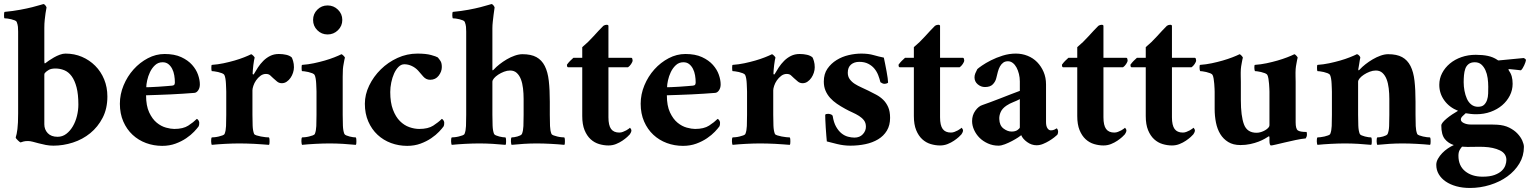

<svg xmlns="http://www.w3.org/2000/svg" viewBox="-22 -715 7602 953"><path d="M253 -375Q232 -375 220 -368Q208 -361 201 -353Q198 -350 198 -344V-98Q198 -72 215 -54Q232 -36 264 -36Q288 -36 307 -50.5Q326 -65 339.5 -88Q353 -111 360 -139.5Q367 -168 367 -196Q367 -247 358 -281.5Q349 -316 333.5 -337Q318 -358 297 -366.5Q276 -375 253 -375ZM303 -449Q347 -449 384.5 -433Q422 -417 450.5 -388.5Q479 -360 495 -321Q511 -282 511 -236Q511 -176 487.5 -130.5Q464 -85 426 -54Q388 -23 340 -7.5Q292 8 243 8Q224 8 205.5 4.5Q187 1 170.5 -3.5Q154 -8 140.5 -11.5Q127 -15 117 -15Q103 -15 94 -12.5Q85 -10 80 -8Q79 -8 75 -11Q71 -14 67 -18Q63 -22 59.5 -26Q56 -30 56 -33Q61 -47 64.5 -74.5Q68 -102 68 -152V-558Q68 -571 67 -582Q66 -593 61 -606Q59 -611 51 -614Q43 -617 33.5 -619.5Q24 -622 15 -623Q6 -624 1 -624Q-1 -624 -1.5 -628.5Q-2 -633 -2 -638.5Q-2 -644 -1.5 -649.5Q-1 -655 1 -656Q43 -660 78 -666.5Q113 -673 138.5 -679.5Q164 -686 178.5 -690.5Q193 -695 194 -695Q199 -694 203.5 -688Q208 -682 209 -678Q206 -665 204 -649Q202 -635 200 -616.5Q198 -598 198 -577V-415Q198 -411 198.5 -404.5Q199 -398 204 -402Q210 -407 221 -414.5Q232 -422 246 -430Q260 -438 275 -443.5Q290 -449 303 -449Z M785 -406Q763 -406 747.5 -391.5Q732 -377 722.5 -357Q713 -337 708.5 -316Q704 -295 704 -282Q707 -282 724.5 -282.5Q742 -283 763 -284.5Q784 -286 804 -287.5Q824 -289 833 -290Q842 -291 844 -296Q846 -301 846 -306Q846 -323 843 -341Q840 -359 832.5 -373.5Q825 -388 813.5 -397Q802 -406 785 -406ZM795 -447Q844 -447 877.5 -431.5Q911 -416 931.5 -393Q952 -370 961 -344Q970 -318 970 -296Q970 -279 962 -267Q954 -255 943 -254Q918 -252 887.5 -250Q857 -248 825.5 -246.5Q794 -245 762.5 -244Q731 -243 703 -242Q703 -190 718.5 -157Q734 -124 756 -106Q778 -88 802 -81.5Q826 -75 843 -75Q887 -75 912.5 -91.5Q938 -108 955 -125Q960 -123 963.5 -117Q967 -111 967 -106Q967 -93 964 -88Q957 -78 941.5 -61.5Q926 -45 902.5 -29Q879 -13 849 -2Q819 9 783 9Q741 9 703 -5Q665 -19 636 -46Q607 -73 590 -112Q573 -151 573 -200Q573 -247 591.5 -291.5Q610 -336 641 -370.5Q672 -405 712 -426Q752 -447 795 -447Z M1362 -447Q1382 -447 1399 -443Q1416 -439 1426 -430Q1429 -425 1433 -411.5Q1437 -398 1437 -381Q1437 -368 1432.5 -354Q1428 -340 1420 -328.5Q1412 -317 1401 -309.5Q1390 -302 1377 -302Q1363 -302 1353 -310.5Q1343 -319 1334 -327Q1326 -335 1318.5 -341.5Q1311 -348 1298 -348Q1283 -348 1270.5 -338.5Q1258 -329 1249 -316Q1240 -303 1235.5 -289Q1231 -275 1231 -267V-145Q1231 -117 1232 -91.5Q1233 -66 1239 -51Q1241 -46 1251 -43Q1261 -40 1273 -37.5Q1285 -35 1296.5 -34Q1308 -33 1313 -33Q1315 -30 1315.5 -25Q1316 -20 1316 -14Q1316 -8 1315.5 -3Q1315 2 1313 4Q1298 3 1279.5 1.5Q1261 0 1241 -1Q1221 -2 1201.5 -2.5Q1182 -3 1166 -3Q1134 -3 1096 -1Q1058 1 1029 4Q1028 2 1027 -3Q1026 -8 1026 -14Q1026 -20 1026.5 -25Q1027 -30 1029 -33Q1034 -33 1044 -34Q1054 -35 1064 -37.5Q1074 -40 1082.5 -43Q1091 -46 1093 -51Q1099 -66 1100 -89.5Q1101 -113 1101 -145V-260Q1101 -264 1100.5 -275Q1100 -286 1099.5 -299Q1099 -312 1097 -324Q1095 -336 1092 -342Q1089 -348 1080 -351.5Q1071 -355 1060.5 -357.5Q1050 -360 1041 -361Q1032 -362 1029 -362Q1028 -363 1027.5 -368Q1027 -373 1027 -378.5Q1027 -384 1027.5 -388.5Q1028 -393 1030 -393Q1059 -395 1087.5 -401Q1116 -407 1142 -414.5Q1168 -422 1189.5 -430.5Q1211 -439 1225 -446Q1230 -444 1236 -437.5Q1242 -431 1242 -429Q1241 -426 1239 -415.5Q1237 -405 1235.5 -392Q1234 -379 1233 -367Q1232 -355 1232 -350Q1232 -346 1234.5 -345.5Q1237 -345 1238 -347Q1247 -363 1258.5 -380.5Q1270 -398 1285 -413Q1300 -428 1319 -437.5Q1338 -447 1362 -447Z M1532 -616Q1532 -646 1553 -667Q1574 -688 1604 -688Q1634 -688 1655.5 -667Q1677 -646 1677 -616Q1677 -586 1655.5 -565Q1634 -544 1604 -544Q1574 -544 1553 -565Q1532 -586 1532 -616ZM1679 -145Q1679 -117 1680 -91.5Q1681 -66 1687 -51Q1689 -46 1696.5 -43Q1704 -40 1713 -37.5Q1722 -35 1730.5 -34Q1739 -33 1744 -33Q1746 -30 1746.5 -25Q1747 -20 1747 -14Q1747 -8 1746.5 -3Q1746 2 1744 4Q1715 1 1680.5 -1Q1646 -3 1614 -3Q1582 -3 1544 -1Q1506 1 1477 4Q1476 2 1475 -3Q1474 -8 1474 -14Q1474 -20 1474.5 -25Q1475 -30 1477 -33Q1482 -33 1492 -34Q1502 -35 1512 -37.5Q1522 -40 1530.5 -43Q1539 -46 1541 -51Q1547 -66 1548 -89.5Q1549 -113 1549 -145V-260Q1549 -264 1548.5 -275Q1548 -286 1547.5 -299Q1547 -312 1545 -324Q1543 -336 1540 -342Q1537 -348 1528 -351.5Q1519 -355 1508.5 -357.5Q1498 -360 1489 -361Q1480 -362 1477 -362Q1476 -363 1475.5 -368Q1475 -373 1475 -378.5Q1475 -384 1475.5 -388.5Q1476 -393 1478 -393Q1507 -395 1535.5 -401Q1564 -407 1590 -414.5Q1616 -422 1637.5 -430.5Q1659 -439 1673 -446Q1678 -444 1684 -437.5Q1690 -431 1690 -429Q1689 -426 1687.5 -418.5Q1686 -411 1684.5 -402.5Q1683 -394 1681.5 -385.5Q1680 -377 1680 -372Q1679 -355 1679 -334.5Q1679 -314 1679 -309Z M2171 -382Q2171 -360 2155.5 -339.5Q2140 -319 2113 -319Q2093 -319 2079 -335Q2065 -351 2053 -365Q2040 -379 2022 -387.5Q2004 -396 1985 -396Q1969 -396 1956 -383Q1943 -370 1934 -350Q1925 -330 1920 -305.5Q1915 -281 1915 -258Q1915 -206 1928.5 -170.5Q1942 -135 1963 -114Q1984 -93 2009.5 -84Q2035 -75 2059 -75Q2103 -75 2128.5 -91.5Q2154 -108 2171 -125Q2176 -123 2179.5 -117Q2183 -111 2183 -106Q2183 -93 2180 -88Q2173 -78 2157.5 -61.5Q2142 -45 2118.5 -29Q2095 -13 2065 -2Q2035 9 1999 9Q1957 9 1919 -5Q1881 -19 1852 -46Q1823 -73 1806 -112Q1789 -151 1789 -200Q1789 -246 1810.5 -290.5Q1832 -335 1868 -370.5Q1904 -406 1951 -427.5Q1998 -449 2050 -449Q2092 -449 2117.5 -442Q2143 -435 2151 -430Q2158 -422 2164.5 -412Q2171 -402 2171 -382Z M2571 -446Q2614 -446 2640.5 -431.5Q2667 -417 2682 -387.5Q2697 -358 2702 -313.5Q2707 -269 2707 -210V-145Q2707 -113 2708 -89.5Q2709 -66 2715 -51Q2717 -46 2725.5 -43Q2734 -40 2744 -37.5Q2754 -35 2764 -34Q2774 -33 2779 -33Q2781 -30 2781.5 -25Q2782 -20 2782 -14Q2782 -8 2781.5 -3Q2781 2 2779 4Q2750 1 2712 -1Q2674 -3 2642 -3Q2610 -3 2578 -1Q2546 1 2517 4Q2516 2 2515 -3Q2514 -8 2514 -14Q2514 -20 2514.5 -25Q2515 -30 2517 -33Q2522 -33 2530 -34Q2538 -35 2546 -37.5Q2554 -40 2560.5 -43Q2567 -46 2569 -51Q2575 -66 2576 -89.5Q2577 -113 2577 -145V-224Q2577 -251 2574 -276.5Q2571 -302 2563.5 -321.5Q2556 -341 2543 -353Q2530 -365 2510 -365Q2495 -365 2479.5 -359Q2464 -353 2451 -344.5Q2438 -336 2430 -326.5Q2422 -317 2422 -309V-145Q2422 -117 2423 -91.5Q2424 -66 2430 -51Q2432 -46 2439.5 -43Q2447 -40 2456 -37.5Q2465 -35 2473.5 -34Q2482 -33 2487 -33Q2489 -30 2489.5 -25Q2490 -20 2490 -14Q2490 -8 2489.5 -3Q2489 2 2487 4Q2458 1 2423.5 -1Q2389 -3 2357 -3Q2325 -3 2287 -1Q2249 1 2220 4Q2219 2 2218 -3Q2217 -8 2217 -14Q2217 -20 2217.5 -25Q2218 -30 2220 -33Q2225 -33 2235 -34Q2245 -35 2255 -37.5Q2265 -40 2273.5 -43Q2282 -46 2284 -51Q2290 -66 2291 -89.5Q2292 -113 2292 -145V-558Q2292 -571 2291 -582Q2290 -593 2285 -606Q2283 -611 2275.5 -614Q2268 -617 2258.5 -619.5Q2249 -622 2240 -623Q2231 -624 2226 -624Q2225 -624 2224 -628.5Q2223 -633 2223 -638.5Q2223 -644 2223.5 -649.5Q2224 -655 2226 -656Q2268 -660 2303 -666.5Q2338 -673 2363 -679.5Q2388 -686 2402.5 -690.5Q2417 -695 2418 -695Q2423 -694 2427.5 -688Q2432 -682 2433 -678Q2430 -660 2428 -642Q2426 -626 2424 -608Q2422 -590 2422 -575V-372Q2422 -367 2423 -366Q2425 -366 2426.5 -367.5Q2428 -369 2430 -371Q2441 -383 2457.5 -396Q2474 -409 2493.5 -420.5Q2513 -432 2533.5 -439Q2554 -446 2571 -446Z M3112 -428Q3115 -428 3116.5 -423.5Q3118 -419 3118 -415Q3118 -408 3110.5 -397Q3103 -386 3095 -381H2998V-133Q2998 -93 3011 -75Q3024 -57 3052 -57Q3061 -57 3070 -60.5Q3079 -64 3086.5 -68Q3094 -72 3099 -76Q3104 -80 3105 -81Q3107 -79 3109.5 -75Q3112 -71 3112 -67Q3112 -63 3109 -56.5Q3106 -50 3104 -48Q3101 -44 3091 -35Q3081 -26 3067 -16.5Q3053 -7 3035.5 0Q3018 7 2998 7Q2975 7 2951.5 0Q2928 -7 2909.5 -24Q2891 -41 2879.5 -69Q2868 -97 2868 -139V-381H2797Q2793 -383 2792.5 -387Q2792 -391 2792 -394Q2800 -405 2807.5 -412.5Q2815 -420 2824 -428H2868V-481Q2897 -505 2923.5 -534.5Q2950 -564 2973 -587Q2981 -592 2989 -592Q2997 -592 2998 -587V-428Z M3370 -406Q3348 -406 3332.5 -391.5Q3317 -377 3307.5 -357Q3298 -337 3293.5 -316Q3289 -295 3289 -282Q3292 -282 3309.5 -282.5Q3327 -283 3348 -284.5Q3369 -286 3389 -287.5Q3409 -289 3418 -290Q3427 -291 3429 -296Q3431 -301 3431 -306Q3431 -323 3428 -341Q3425 -359 3417.5 -373.5Q3410 -388 3398.5 -397Q3387 -406 3370 -406ZM3380 -447Q3429 -447 3462.5 -431.5Q3496 -416 3516.5 -393Q3537 -370 3546 -344Q3555 -318 3555 -296Q3555 -279 3547 -267Q3539 -255 3528 -254Q3503 -252 3472.5 -250Q3442 -248 3410.5 -246.5Q3379 -245 3347.5 -244Q3316 -243 3288 -242Q3288 -190 3303.5 -157Q3319 -124 3341 -106Q3363 -88 3387 -81.5Q3411 -75 3428 -75Q3472 -75 3497.5 -91.5Q3523 -108 3540 -125Q3545 -123 3548.5 -117Q3552 -111 3552 -106Q3552 -93 3549 -88Q3542 -78 3526.5 -61.5Q3511 -45 3487.5 -29Q3464 -13 3434 -2Q3404 9 3368 9Q3326 9 3288 -5Q3250 -19 3221 -46Q3192 -73 3175 -112Q3158 -151 3158 -200Q3158 -247 3176.5 -291.5Q3195 -336 3226 -370.5Q3257 -405 3297 -426Q3337 -447 3380 -447Z M3947 -447Q3967 -447 3984 -443Q4001 -439 4011 -430Q4014 -425 4018 -411.5Q4022 -398 4022 -381Q4022 -368 4017.5 -354Q4013 -340 4005 -328.5Q3997 -317 3986 -309.5Q3975 -302 3962 -302Q3948 -302 3938 -310.5Q3928 -319 3919 -327Q3911 -335 3903.5 -341.5Q3896 -348 3883 -348Q3868 -348 3855.5 -338.5Q3843 -329 3834 -316Q3825 -303 3820.5 -289Q3816 -275 3816 -267V-145Q3816 -117 3817 -91.5Q3818 -66 3824 -51Q3826 -46 3836 -43Q3846 -40 3858 -37.5Q3870 -35 3881.5 -34Q3893 -33 3898 -33Q3900 -30 3900.5 -25Q3901 -20 3901 -14Q3901 -8 3900.5 -3Q3900 2 3898 4Q3883 3 3864.5 1.5Q3846 0 3826 -1Q3806 -2 3786.5 -2.5Q3767 -3 3751 -3Q3719 -3 3681 -1Q3643 1 3614 4Q3613 2 3612 -3Q3611 -8 3611 -14Q3611 -20 3611.5 -25Q3612 -30 3614 -33Q3619 -33 3629 -34Q3639 -35 3649 -37.5Q3659 -40 3667.5 -43Q3676 -46 3678 -51Q3684 -66 3685 -89.5Q3686 -113 3686 -145V-260Q3686 -264 3685.5 -275Q3685 -286 3684.5 -299Q3684 -312 3682 -324Q3680 -336 3677 -342Q3674 -348 3665 -351.5Q3656 -355 3645.5 -357.5Q3635 -360 3626 -361Q3617 -362 3614 -362Q3613 -363 3612.5 -368Q3612 -373 3612 -378.5Q3612 -384 3612.5 -388.5Q3613 -393 3615 -393Q3644 -395 3672.5 -401Q3701 -407 3727 -414.5Q3753 -422 3774.5 -430.5Q3796 -439 3810 -446Q3815 -444 3821 -437.5Q3827 -431 3827 -429Q3826 -426 3824 -415.5Q3822 -405 3820.5 -392Q3819 -379 3818 -367Q3817 -355 3817 -350Q3817 -346 3819.5 -345.5Q3822 -345 3823 -347Q3832 -363 3843.5 -380.5Q3855 -398 3870 -413Q3885 -428 3904 -437.5Q3923 -447 3947 -447Z M4253 -449Q4288 -449 4314 -441.5Q4340 -434 4365 -429Q4368 -416 4371.5 -397.5Q4375 -379 4378.5 -361Q4382 -343 4384 -327.5Q4386 -312 4386 -306Q4386 -303 4379.5 -301Q4373 -299 4368 -299Q4362 -299 4357.5 -301.5Q4353 -304 4348 -307Q4344 -324 4337 -342Q4330 -360 4318 -374.5Q4306 -389 4287.5 -398.5Q4269 -408 4243 -408Q4218 -408 4202 -394.5Q4186 -381 4186 -354Q4186 -335 4196 -321.5Q4206 -308 4221 -298.5Q4236 -289 4254 -281Q4272 -273 4288 -265Q4308 -255 4327 -245Q4346 -235 4361.5 -220Q4377 -205 4386.5 -183.5Q4396 -162 4396 -130Q4396 -93 4380 -66.5Q4364 -40 4336.5 -23.5Q4309 -7 4273.5 0.5Q4238 8 4199 8Q4166 8 4133.5 0Q4101 -8 4082 -13Q4081 -22 4079.5 -41.5Q4078 -61 4076.5 -82.5Q4075 -104 4074.5 -121.5Q4074 -139 4074 -143Q4074 -148 4079.5 -149Q4085 -150 4089 -150Q4094 -150 4101.5 -147.5Q4109 -145 4111 -140Q4116 -107 4128 -86Q4140 -65 4155 -53Q4170 -41 4187 -36.5Q4204 -32 4219 -32Q4245 -32 4260.5 -48.5Q4276 -65 4276 -86Q4276 -105 4266.5 -117.5Q4257 -130 4242 -139.5Q4227 -149 4209 -157Q4191 -165 4173 -175Q4151 -187 4132 -200Q4113 -213 4098.5 -229Q4084 -245 4075.5 -265Q4067 -285 4067 -310Q4067 -348 4085 -374Q4103 -400 4130.5 -417Q4158 -434 4190.5 -441.5Q4223 -449 4253 -449Z M4758 -428Q4761 -428 4762.5 -423.5Q4764 -419 4764 -415Q4764 -408 4756.5 -397Q4749 -386 4741 -381H4644V-133Q4644 -93 4657 -75Q4670 -57 4698 -57Q4707 -57 4716 -60.5Q4725 -64 4732.5 -68Q4740 -72 4745 -76Q4750 -80 4751 -81Q4753 -79 4755.5 -75Q4758 -71 4758 -67Q4758 -63 4755 -56.5Q4752 -50 4750 -48Q4747 -44 4737 -35Q4727 -26 4713 -16.5Q4699 -7 4681.5 0Q4664 7 4644 7Q4621 7 4597.5 0Q4574 -7 4555.5 -24Q4537 -41 4525.5 -69Q4514 -97 4514 -139V-381H4443Q4439 -383 4438.5 -387Q4438 -391 4438 -394Q4446 -405 4453.5 -412.5Q4461 -420 4470 -428H4514V-481Q4543 -505 4569.5 -534.5Q4596 -564 4619 -587Q4627 -592 4635 -592Q4643 -592 4644 -587V-428Z M4999 -62Q5018 -62 5029 -70Q5040 -78 5040 -83V-223Q5025 -215 5007 -208Q4989 -201 4974 -191Q4953 -177 4945 -159Q4937 -141 4938 -124Q4939 -92 4959 -77Q4979 -62 4999 -62ZM4934 8Q4906 8 4881.5 -3Q4857 -14 4840 -31Q4823 -48 4813 -70Q4803 -92 4803 -114Q4803 -143 4819 -165.5Q4835 -188 4855 -194Q4869 -199 4892.5 -207.5Q4916 -216 4942.5 -226.5Q4969 -237 4995 -247Q5021 -257 5040 -264V-311Q5040 -330 5035.5 -348Q5031 -366 5023.5 -380Q5016 -394 5005 -402.5Q4994 -411 4981 -411Q4967 -411 4957.5 -404Q4948 -397 4941.5 -385.5Q4935 -374 4931 -359Q4927 -344 4923 -327Q4919 -310 4906 -296.5Q4893 -283 4867 -283Q4847 -283 4831 -296.5Q4815 -310 4815 -331Q4815 -341 4819 -351Q4823 -361 4829 -372Q4834 -377 4852 -389.5Q4870 -402 4896.5 -415.5Q4923 -429 4955 -439Q4987 -449 5020 -449Q5051 -449 5078.5 -438Q5106 -427 5126 -406.5Q5146 -386 5158 -358Q5170 -330 5170 -296V-109Q5170 -89 5177 -78.5Q5184 -68 5194 -68Q5205 -68 5212.5 -72Q5220 -76 5223 -78Q5226 -76 5228 -71Q5230 -66 5230 -61Q5230 -53 5226 -46Q5221 -41 5210 -32.5Q5199 -24 5185 -15.5Q5171 -7 5155 -0.5Q5139 6 5123 6Q5098 6 5076 -10Q5054 -26 5047 -44Q5044 -41 5031 -32.5Q5018 -24 5001 -15Q4984 -6 4966 1Q4948 8 4934 8Z M5569 -428Q5572 -428 5573.5 -423.5Q5575 -419 5575 -415Q5575 -408 5567.5 -397Q5560 -386 5552 -381H5455V-133Q5455 -93 5468 -75Q5481 -57 5509 -57Q5518 -57 5527 -60.5Q5536 -64 5543.5 -68Q5551 -72 5556 -76Q5561 -80 5562 -81Q5564 -79 5566.5 -75Q5569 -71 5569 -67Q5569 -63 5566 -56.5Q5563 -50 5561 -48Q5558 -44 5548 -35Q5538 -26 5524 -16.5Q5510 -7 5492.5 0Q5475 7 5455 7Q5432 7 5408.5 0Q5385 -7 5366.5 -24Q5348 -41 5336.5 -69Q5325 -97 5325 -139V-381H5254Q5250 -383 5249.5 -387Q5249 -391 5249 -394Q5257 -405 5264.5 -412.5Q5272 -420 5281 -428H5325V-481Q5354 -505 5380.5 -534.5Q5407 -564 5430 -587Q5438 -592 5446 -592Q5454 -592 5455 -587V-428Z M5909 -428Q5912 -428 5913.5 -423.5Q5915 -419 5915 -415Q5915 -408 5907.5 -397Q5900 -386 5892 -381H5795V-133Q5795 -93 5808 -75Q5821 -57 5849 -57Q5858 -57 5867 -60.5Q5876 -64 5883.5 -68Q5891 -72 5896 -76Q5901 -80 5902 -81Q5904 -79 5906.5 -75Q5909 -71 5909 -67Q5909 -63 5906 -56.5Q5903 -50 5901 -48Q5898 -44 5888 -35Q5878 -26 5864 -16.5Q5850 -7 5832.5 0Q5815 7 5795 7Q5772 7 5748.5 0Q5725 -7 5706.5 -24Q5688 -41 5676.5 -69Q5665 -97 5665 -139V-381H5594Q5590 -383 5589.5 -387Q5589 -391 5589 -394Q5597 -405 5604.5 -412.5Q5612 -420 5621 -428H5665V-481Q5694 -505 5720.5 -534.5Q5747 -564 5770 -587Q5778 -592 5786 -592Q5794 -592 5795 -587V-428Z M6279 -260Q6279 -264 6278.5 -275Q6278 -286 6277 -299Q6276 -312 6274 -324Q6272 -336 6269 -342Q6266 -348 6257 -351.5Q6248 -355 6237.5 -357.5Q6227 -360 6218.5 -361Q6210 -362 6207 -362Q6206 -363 6205 -368Q6204 -373 6204 -378.5Q6204 -384 6204.5 -388.5Q6205 -393 6207 -393Q6236 -395 6264.5 -401Q6293 -407 6319 -414.5Q6345 -422 6367 -430.5Q6389 -439 6403 -446Q6408 -444 6413.5 -437.5Q6419 -431 6419 -429Q6418 -426 6416.5 -418.5Q6415 -411 6413.5 -402.5Q6412 -394 6410.5 -385.5Q6409 -377 6409 -372Q6408 -355 6408.5 -334.5Q6409 -314 6409 -309V-108Q6409 -76 6419.5 -68Q6430 -60 6463 -60Q6465 -58 6465 -47Q6465 -37 6459 -28Q6437 -26 6409 -20Q6381 -14 6355.5 -8Q6330 -2 6311 2.5Q6292 7 6287 7Q6279 7 6279 -17V-33Q6279 -35 6278 -37.5Q6277 -40 6275 -38Q6269 -34 6256 -26.5Q6243 -19 6225 -12Q6207 -5 6184 0Q6161 5 6135 5Q6099 5 6074.5 -10Q6050 -25 6035 -49.5Q6020 -74 6013.5 -106.5Q6007 -139 6007 -174V-260Q6007 -264 6006.5 -275Q6006 -286 6005 -299Q6004 -312 6002 -324Q6000 -336 5997 -342Q5994 -348 5985 -351.5Q5976 -355 5965.5 -357.5Q5955 -360 5946.5 -361Q5938 -362 5935 -362Q5934 -363 5933 -368Q5932 -373 5932 -378.5Q5932 -384 5932.5 -388.5Q5933 -393 5935 -393Q5964 -395 5992.5 -401Q6021 -407 6047 -414.5Q6073 -422 6095 -430.5Q6117 -439 6131 -446Q6136 -444 6141.5 -437.5Q6147 -431 6147 -429Q6146 -426 6144.5 -418.5Q6143 -411 6141.5 -402.5Q6140 -394 6138.5 -385.5Q6137 -377 6137 -372Q6136 -355 6136.5 -334.5Q6137 -314 6137 -309V-219Q6137 -139 6152.5 -97.5Q6168 -56 6215 -56Q6226 -56 6237 -59.5Q6248 -63 6257.5 -68.5Q6267 -74 6273 -80.5Q6279 -87 6279 -93Z M6868 -446Q6911 -446 6937.5 -431.5Q6964 -417 6979 -387.5Q6994 -358 6999 -313.5Q7004 -269 7004 -210V-145Q7004 -113 7005 -89.5Q7006 -66 7012 -51Q7014 -46 7022.5 -43Q7031 -40 7041 -37.5Q7051 -35 7061 -34Q7071 -33 7076 -33Q7078 -30 7078.5 -25Q7079 -20 7079 -14Q7079 -8 7078.5 -3Q7078 2 7076 4Q7047 1 7009 -1Q6971 -3 6939 -3Q6907 -3 6875 -1Q6843 1 6814 4Q6813 2 6812 -3Q6811 -8 6811 -14Q6811 -20 6811.5 -25Q6812 -30 6814 -33Q6819 -33 6827 -34Q6835 -35 6843 -37.5Q6851 -40 6857.5 -43Q6864 -46 6866 -51Q6872 -66 6873 -89.5Q6874 -113 6874 -145V-224Q6874 -251 6871 -276.5Q6868 -302 6860.5 -321.5Q6853 -341 6840 -353Q6827 -365 6807 -365Q6792 -365 6776.5 -359Q6761 -353 6748 -344.5Q6735 -336 6727 -326.5Q6719 -317 6719 -309V-145Q6719 -117 6720 -91.5Q6721 -66 6727 -51Q6729 -46 6736.5 -43Q6744 -40 6753 -37.5Q6762 -35 6770.5 -34Q6779 -33 6784 -33Q6786 -30 6786.5 -25Q6787 -20 6787 -14Q6787 -8 6786.5 -3Q6786 2 6784 4Q6755 1 6720.5 -1Q6686 -3 6654 -3Q6622 -3 6584 -1Q6546 1 6517 4Q6516 2 6515 -3Q6514 -8 6514 -14Q6514 -20 6514.5 -25Q6515 -30 6517 -33Q6522 -33 6532 -34Q6542 -35 6552 -37.5Q6562 -40 6570.5 -43Q6579 -46 6581 -51Q6587 -66 6588 -89.5Q6589 -113 6589 -145V-260Q6589 -264 6588.5 -275Q6588 -286 6587.5 -299Q6587 -312 6585 -324Q6583 -336 6580 -342Q6577 -348 6568 -351.5Q6559 -355 6548.5 -357.5Q6538 -360 6529 -361Q6520 -362 6517 -362Q6516 -363 6515.5 -368Q6515 -373 6515 -378.5Q6515 -384 6515.5 -388.5Q6516 -393 6518 -393Q6547 -395 6575.5 -401Q6604 -407 6630 -414.5Q6656 -422 6677.5 -430.5Q6699 -439 6713 -446Q6718 -446 6724 -439.5Q6730 -433 6730 -429Q6729 -426 6727.5 -417Q6726 -408 6724.5 -398Q6723 -388 6721.5 -380Q6720 -372 6720 -372Q6720 -367 6721 -366Q6723 -366 6724.5 -367.5Q6726 -369 6728 -371Q6739 -383 6755.5 -396Q6772 -409 6791.5 -420.5Q6811 -432 6831 -439Q6851 -446 6868 -446Z M7298 -406Q7279 -406 7267.5 -397Q7256 -388 7251 -373.5Q7246 -359 7244.5 -341.5Q7243 -324 7243 -307Q7243 -286 7247 -264.5Q7251 -243 7259 -225Q7267 -207 7281 -196Q7295 -185 7314 -185Q7334 -185 7344 -194.5Q7354 -204 7359 -218.5Q7364 -233 7364.5 -251Q7365 -269 7365 -285Q7365 -306 7362 -327.5Q7359 -349 7351 -366.5Q7343 -384 7330.5 -395Q7318 -406 7298 -406ZM7235 13Q7230 18 7223.5 29Q7217 40 7217 58Q7217 108 7250.5 135Q7284 162 7337 162Q7373 162 7396 153.5Q7419 145 7432 132.5Q7445 120 7450 105.5Q7455 91 7455 79Q7455 47 7423 31.5Q7391 16 7343 14Q7317 13 7289 14Q7261 15 7235 13ZM7303 -443Q7337 -443 7363 -437.5Q7389 -432 7410 -418Q7413 -415 7416 -415L7541 -427Q7543 -426 7547.5 -423.5Q7552 -421 7552 -416Q7552 -413 7549.5 -406Q7547 -399 7543.5 -391Q7540 -383 7535.5 -376Q7531 -369 7527 -366Q7510 -368 7500.5 -369Q7491 -370 7471 -372Q7469 -372 7467 -371.5Q7465 -371 7465 -369Q7477 -352 7481.5 -336Q7486 -320 7486 -299Q7486 -268 7472 -240.5Q7458 -213 7434 -192.5Q7410 -172 7377 -160Q7344 -148 7305 -148Q7291 -148 7278 -149.5Q7265 -151 7253 -153Q7245 -146 7237 -138Q7229 -130 7229 -122Q7229 -111 7244 -104Q7259 -97 7277 -97Q7291 -97 7308.5 -97Q7326 -97 7344 -97Q7362 -97 7379 -97Q7396 -97 7409 -96Q7444 -94 7469 -81.5Q7494 -69 7510 -52Q7526 -35 7534 -17Q7542 1 7542 14Q7542 59 7519.5 96.5Q7497 134 7459.5 161Q7422 188 7373.5 203Q7325 218 7274 218Q7237 218 7206.5 209.5Q7176 201 7154 186Q7132 171 7119.5 150Q7107 129 7107 103Q7107 88 7115.5 73Q7124 58 7136.5 45Q7149 32 7164.5 21.5Q7180 11 7194 5Q7166 -4 7149 -25.5Q7132 -47 7132 -92Q7132 -99 7139.5 -108Q7147 -117 7159 -127Q7171 -137 7186 -147Q7201 -157 7215 -165Q7172 -182 7147 -216.5Q7122 -251 7122 -294Q7122 -325 7136 -352Q7150 -379 7174.5 -399.5Q7199 -420 7232 -431.5Q7265 -443 7303 -443Z"/></svg>

Font: Vermiglione
Style: Bold
Weight: 700
Version: Version 1.000